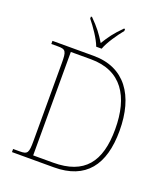

<svg xmlns="http://www.w3.org/2000/svg" viewBox="-164 -1044 1006 1158"><g transform="rotate(20 338.5 -465.5)"><path d="M310 -771H345C361 -816 406 -880 437 -918V-931H430C380 -881 358 -850 328 -801C298 -850 275 -881 225 -931H218V-918C249 -880 294 -816 310 -771ZM50 0H319C523 0 616 -123 616 -342C616 -569 514 -714 315 -714H50V-694H93C143 -694 149 -683 149 -606V-108C149 -31 143 -20 93 -20H50ZM305 -25H177V-689H306C503 -689 588 -552 588 -342C588 -132 505 -25 305 -25Z"/></g></svg>

Font: Noto Serif Malayalam Thin
Style: Regular
Weight: 100
Designer: Indian type Foundry, Jelle Bosma, Monotype Design Team
Foundry: Monotype Imaging Inc.
Version: Version 2.104